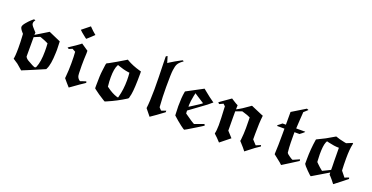

<svg xmlns="http://www.w3.org/2000/svg" viewBox="-28 -1374 4059 2097"><g transform="rotate(20 2001.5 -326.0)"><path d="M504 -409Q504 -406 505.5 -366.5Q507 -327 507 -318Q507 -312 506.5 -300.5Q506 -289 506 -282Q502 -145 474 -91L469 -80L343 -26Q314 -14 281 0Q248 14 232 20L216 27L202 15Q192 5 152 -28Q117 -53 99 -63L95 -67Q98 -71 101 -105Q104 -139 104 -193Q104 -261 100 -321L98 -355L91 -363Q56 -402 56 -421Q56 -440 81.5 -471Q107 -502 131.5 -524Q156 -546 159 -546Q163 -542 175 -542Q159 -520 159 -501Q159 -497 161 -489Q167 -472 205 -432L221 -415L220 -401Q219 -394 219 -387L288 -429Q361 -474 365 -476L504 -415ZM386 -349Q360 -363 303 -384Q290 -389 287 -389Q271 -383 253 -375L220 -361V-136Q230 -111 269 -92Q284 -82 310.5 -69Q337 -56 342 -56Q355 -56 360 -68Q389 -136 389 -258Q389 -310 386 -341Z M677 -613 768 -686 788 -666Q807 -646 835 -623L846 -614Q846 -613 806.5 -576.5Q767 -540 766 -540Q763 -540 730 -567Q702 -588 677 -613ZM862 -83Q863 -83 894 -94L926 -104Q929 -91 931 -89Q931 -88 916 -78Q878 -54 794 7Q770 25 768 25Q767 25 731.5 -16Q696 -57 696 -58Q696 -59 698 -81Q705 -150 705 -234Q705 -318 701 -358V-366L663 -387L644 -379L625 -371Q624 -371 615.5 -376Q607 -381 607 -382L642 -406Q682 -431 729 -466L742 -477L823 -422V-389Q819 -324 819 -247Q819 -137 826 -123Q834 -101 854 -86Q858 -83 862 -83Z M1250 -469 1271 -482 1281 -476Q1344 -439 1433 -414L1449 -410L1450 -389Q1450 -212 1437 -141Q1429 -101 1426 -94Q1425 -89 1413 -81Q1318 -21 1213 24L1189 34L1171 24Q1098 -21 1054 -56L1043 -65L1042 -76V-102Q1042 -218 1050 -273Q1060 -360 1064 -362Q1064 -364 1088 -375Q1165 -417 1250 -469ZM1202 -386Q1200 -387 1197 -388Q1193 -390 1192 -390H1191Q1189 -390 1187 -385Q1161 -337 1161 -237Q1161 -183 1166 -146L1167 -131L1179 -122Q1240 -77 1295 -60Q1304 -57 1309 -57H1312L1315 -68Q1340 -160 1340 -267Q1340 -315 1336 -349V-354L1324 -355Q1262 -364 1202 -386Z M1644 -55Q1654 -133 1655 -275Q1655 -409 1649 -593Q1648 -618 1648 -650V-657L1652 -660Q1657 -663 1661 -665.5Q1665 -668 1666 -666L1677 -629L1688 -594L1705 -606Q1762 -642 1816 -670L1838 -681Q1839 -681 1844.5 -677Q1850 -673 1850 -672Q1845 -668 1840 -665Q1805 -640 1791.5 -615.5Q1778 -591 1772 -541Q1766 -502 1766 -343Q1766 -226 1774 -125L1775 -112L1788 -98L1802 -83Q1815 -87 1829 -92L1856 -102V-84Q1841 -72 1774.5 -24Q1708 24 1707 23Z M1976 -369Q1987 -375 2167 -471L2194 -449Q2257 -397 2295 -372L2309 -362Q2309 -360 2256 -318L2069 -181V-170Q2069 -156 2070 -153V-148L2084 -138Q2109 -119 2147.5 -94Q2186 -69 2190 -69Q2191 -69 2199 -72Q2207 -75 2221 -80Q2235 -85 2246 -89Q2267 -96 2297 -108Q2298 -107 2302.5 -100Q2307 -93 2306 -92Q2300 -86 2219 -37Q2115 27 2110 27Q2106 27 2064 -4Q2009 -47 1978 -76L1966 -87L1965 -106Q1962 -153 1962 -194Q1962 -294 1974 -359ZM2127 -366Q2111 -376 2098 -385Q2093 -390 2091 -390Q2090 -390 2090 -389Q2090 -388 2089 -383.5Q2088 -379 2086.5 -371.5Q2085 -364 2083 -357Q2069 -288 2068 -244Q2068 -225 2069 -225Q2070 -225 2082 -233L2126 -261Q2164 -284 2172 -291Q2205 -313 2205 -316L2177 -334Q2164 -341 2127 -366Z M2865 -407Q2855 -324 2855 -197V-132L2876 -109L2900 -83L2903 -80L2931 -92Q2956 -103 2957 -103L2961 -88Q2908 -55 2839 1Q2809 25 2808 25Q2806 23 2805 21Q2788 -3 2742 -53L2728 -68L2731 -82Q2739 -156 2739 -221Q2739 -284 2738 -307L2737 -344Q2706 -360 2659 -373L2639 -379L2566 -353V-273Q2567 -229 2567 -161V-129L2628 -62L2516 28L2510 22Q2475 -17 2444 -44Q2439 -48 2439 -50Q2448 -83 2449 -148Q2449 -224 2442 -340L2441 -366L2432 -374Q2422 -384 2420 -385L2417 -388L2408 -383Q2405 -382 2397 -378Q2389 -374 2386 -373L2374 -367L2366 -374Q2358 -379 2358 -381Q2358 -384 2422 -428L2486 -473Q2488 -473 2511 -457Q2551 -431 2568 -424L2567 -400V-376Q2631 -409 2695 -457L2716 -472Q2718 -474 2738 -464Q2767 -450 2855 -414L2865 -411Z M3335 -69Q3408 -102 3410 -102Q3411 -102 3412.5 -93.5Q3414 -85 3413 -84Q3413 -83 3325 -28L3237 27Q3221 13 3212 4Q3201 -6 3131 -60V-71Q3136 -154 3136 -297V-359H3050L3051 -363Q3051 -365 3051 -367L3052 -369L3055 -372Q3058 -374 3064 -378.5Q3070 -383 3075 -387L3097 -405H3136V-553L3292 -648Q3311 -641 3313 -640L3267 -598V-592Q3266 -589 3261 -501.5Q3256 -414 3256 -413V-405H3360V-402Q3360 -399 3335 -379L3310 -360H3252V-319Q3252 -228 3255 -181Q3258 -132 3260 -125Q3266 -111 3298 -90Q3329 -69 3335 -69Z M3480 -129Q3480 -245 3499 -363Q3499 -367 3514 -373Q3594 -409 3685 -465L3697 -472Q3739 -456 3805 -443L3823 -440L3855 -453Q3886 -467 3889 -467L3897 -461L3894 -451Q3880 -390 3880 -283Q3880 -208 3883 -155L3884 -143L3935 -80L3958 -90L3982 -99Q3986 -95 3986 -83Q3986 -81 3913 -25L3843 29Q3803 -23 3786 -40L3771 -55V-61Q3771 -63 3770.5 -67.5Q3770 -72 3770 -74V-80L3678 -25Q3586 29 3584 31Q3579 33 3533 -13.5Q3487 -60 3480 -75ZM3641 -383Q3624 -388 3621 -388Q3619 -388 3610 -367Q3594 -325 3594 -228Q3594 -191 3597 -152L3598 -139L3617 -120Q3645 -92 3669 -74L3679 -66L3704 -78Q3738 -95 3749 -100L3769 -110V-152Q3768 -164 3767.5 -210Q3767 -256 3767 -275Q3767 -358 3766 -361V-366H3759Q3714 -366 3641 -383Z"/></g></svg>

Font: MathJax_Fraktur
Style: Bold
Weight: 700
Version: Version 1.1